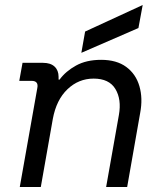

<svg xmlns="http://www.w3.org/2000/svg" viewBox="-20 -747 640 767"><path d="M59 0 129 -395Q135 -424 106 -424H57L70 -496H152Q182 -496 198 -481Q214 -466 214 -440V-429H218Q242 -462 283.5 -485Q325 -508 384 -508Q446 -508 484.5 -479.5Q523 -451 537 -402.5Q551 -354 540 -296L488 0H404L455 -288Q466 -350 441 -391.5Q416 -433 354 -433Q294 -433 249.5 -390.5Q205 -348 191 -272L143 0ZM305 -536 320 -621 550 -727 533 -635Z"/></svg>

Font: DM Mono
Style: Italic
Weight: 400
Italic angle: -10°
Designer: Colophon Foundry
Foundry: Colophon Foundry
Version: Version 1.000; ttfautohint (v1.8.2.53-6de2)